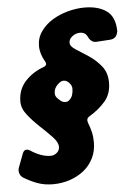

<svg xmlns="http://www.w3.org/2000/svg" viewBox="-85 -802 605 862"><g transform="rotate(-5 218.0 -371.0)"><path d="M-13 -24Q-24 -32 -27 -41Q-30 -50 -30 -56Q-30 -64 -27 -71L-4 -132Q2 -147 14 -147Q22 -147 31 -141Q50 -128 73.5 -119Q97 -110 120 -110Q135 -110 147.5 -120.5Q160 -131 160 -147Q160 -168 136 -193Q112 -218 82.5 -245.5Q53 -273 29 -303Q5 -333 5 -364Q5 -419 39.5 -456Q74 -493 123 -510Q135 -515 135 -523Q135 -527 132 -533Q110 -570 110 -606Q110 -642 130.5 -671Q151 -700 182.5 -719.5Q214 -739 253 -749.5Q292 -760 328 -760Q391 -760 428.5 -732.5Q466 -705 466 -639L465 -638Q460 -608 430 -606L367 -602H366Q344 -602 331 -630L325 -639Q315 -649 298 -649Q280 -649 264 -637Q248 -625 248 -608Q248 -592 272.5 -576.5Q297 -561 328 -541Q360 -520 384.5 -490Q409 -460 409 -415Q409 -364 380 -330.5Q351 -297 309 -272Q297 -265 297 -254Q297 -254 299 -244Q308 -221 313 -200Q318 -179 318 -154Q318 -114 302 -82Q286 -50 258.5 -28Q231 -6 195 6Q159 18 119 18Q81 18 49.5 6.5Q18 -5 -13 -24ZM207 -345Q217 -345 221 -349Q234 -359 238.5 -372.5Q243 -386 243 -402Q243 -416 231.5 -428.5Q220 -441 206 -441Q200 -441 194 -438Q180 -430 171 -417Q162 -404 162 -387Q162 -374 174 -363Q181 -356 188.5 -350.5Q196 -345 207 -345Z"/></g></svg>

Font: Bangerz 2
Style: Regular
Weight: 400
Designer: vernon adams
Foundry: Vernon Adams
Version: Version 2.10;December 28, 2023;FontCreator 13.0.0.2683 64-bi